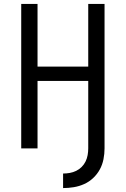

<svg xmlns="http://www.w3.org/2000/svg" viewBox="-20 -755 640 977"><path d="M301 202V128Q318 128 335 125Q352 122 367.5 114.5Q383 107 395.5 94.5Q408 82 415.5 66.5Q423 51 426 34Q429 17 429 0V-343H171V0H88V-735H171V-416H429V-735H512V0Q512 28 506.5 55.5Q501 83 488 107Q475 131 454.5 150.5Q434 170 408.5 181.5Q383 193 355.5 197.5Q328 202 301 202Z"/></svg>

Font: Iosevka Custom Extended
Style: Regular
Weight: 400
Width: 7
Monospace: yes
Designer: Belleve Invis
Foundry: Belleve Invis
Version: Version 11.2.4; ttfautohint (v1.8.4)